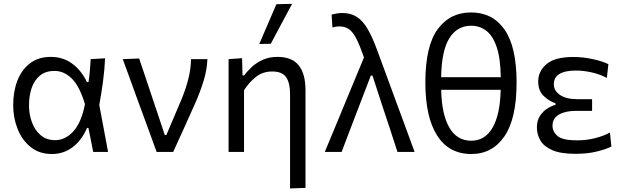

<svg xmlns="http://www.w3.org/2000/svg" viewBox="-20 -812 3330 1026"><path d="M257 11Q190 11 144 -26Q98 -63 74.2 -122.5Q50.5 -182 50.5 -249.5Q50.5 -323.5 73.2 -381.8Q96 -440 140.8 -474Q185.5 -508 251 -508Q317.5 -508 366.8 -471.2Q416 -434.5 444.5 -373.5H453Q458 -407 460.5 -437.5Q463 -468 464.5 -496L541.5 -500.5Q539 -439 530.2 -374.8Q521.5 -310.5 510.5 -251.5Q522.5 -188.5 534 -126Q545.5 -63 557.5 0H478Q471.5 -32 465.5 -64Q459 -96 452.5 -128.5H445Q418 -64 369.5 -26.5Q321 11 257 11ZM275 -63Q328.5 -63 371.5 -109.5Q414.5 -156 434 -255.5Q405 -352 363.5 -392.5Q322 -433 271.5 -433Q223.5 -433 193.5 -408.2Q163.5 -383.5 149.2 -341.8Q135 -300 135 -249Q135 -201.5 150.5 -159Q166 -116.5 197 -89.8Q228 -63 275 -63Z M817 0Q800 -47 782.5 -95Q765 -142.5 748.5 -188L716 -276Q696.5 -330.5 676 -386.5Q655.5 -442 636 -496L723.5 -499.5Q738.5 -454.5 757 -400.5Q775 -346 794 -289.5Q812.5 -233 830.5 -181L860.5 -90.5H869L952 -286Q974.5 -342 987 -392.8Q999.5 -443.5 1001 -496H1088.5Q1085.5 -434.5 1066.5 -374.8Q1047.5 -315 1022.5 -259Q993.5 -194.5 964.2 -129.2Q935 -64 905.5 0Z M1530 195V-309.5Q1530 -369 1509 -399.5Q1488 -430 1434.5 -430Q1384 -430 1347.2 -400.8Q1310.5 -371.5 1284 -330V0H1201.5V-496L1273.5 -501L1276 -409H1285Q1301 -431.5 1326 -454.5Q1351 -477.5 1385 -492.8Q1419 -508 1463 -508Q1540.5 -508 1576.5 -462.5Q1612.5 -417 1612.5 -330.5V192ZM1365.5 -577Q1388.5 -630.5 1411.5 -684Q1434.5 -737 1457 -789.5L1541 -791.5Q1512 -737.5 1483.5 -684.2Q1455 -631 1427 -578Z M1715.5 0Q1743.5 -67.5 1774 -140.5Q1804 -213.5 1832.5 -282Q1854 -334 1877.8 -391.2Q1901.5 -448.5 1925 -505Q1904 -565.5 1886 -602Q1868 -638.5 1846.5 -654.8Q1825 -671 1793 -671Q1787.5 -671 1777.8 -669.8Q1768 -668.5 1756.5 -665L1752 -734Q1765 -737.5 1779.5 -740Q1794 -742.5 1809.5 -742.5Q1855 -742.5 1887.2 -721.5Q1919.5 -700.5 1945.2 -656Q1971 -611.5 1997 -540L2091.5 -283Q2116 -217 2133.5 -169.2Q2151 -121.5 2165.5 -82Q2180 -42 2195.5 0H2104Q2084 -62 2063.8 -123.8Q2043.5 -185.5 2022.5 -248L1970.5 -408H1961.5L1899 -245Q1874.5 -181 1851.2 -120.2Q1828 -59.5 1805.5 0Z M2499 11Q2378.5 11 2315.8 -88Q2253 -187 2253 -371Q2253 -565.5 2318.5 -655.5Q2384 -745.5 2497 -745.5Q2612.5 -745.5 2676.5 -653.5Q2740.5 -561.5 2740.5 -371Q2740.5 -178.5 2675.8 -83.8Q2611 11 2499 11ZM2498 -674.5Q2422.5 -674.5 2381 -607.5Q2339.5 -540.5 2337.5 -399.5H2656Q2654.5 -500 2634.2 -560.2Q2614 -620.5 2578.8 -647.5Q2543.5 -674.5 2498 -674.5ZM2498 -60Q2572 -60 2612.2 -129.8Q2652.5 -199.5 2655.5 -332H2337.5Q2340.5 -200.5 2381.2 -130.2Q2422 -60 2498 -60Z M3055 10Q2975.5 10 2930.5 -10Q2885.5 -30 2867.2 -62.2Q2849 -94.5 2849 -130.5Q2849 -167.5 2865.2 -192.5Q2881.5 -217.5 2904.8 -232Q2928 -246.5 2948.5 -252V-260Q2915 -271 2885.5 -299Q2856 -327 2856 -377Q2856 -432 2901 -469.8Q2946 -507.5 3043 -507.5Q3096 -507.5 3148.2 -496Q3200.5 -484.5 3231 -469L3223 -396Q3179.5 -417.5 3137.2 -426.2Q3095 -435 3058 -435Q2939.5 -435 2939.5 -361Q2939.5 -327.5 2972.2 -304.8Q3005 -282 3066.5 -282H3144V-219.5H3055Q3002 -219.5 2967.2 -199.8Q2932.5 -180 2932.5 -140.5Q2932.5 -107.5 2960 -84.8Q2987.5 -62 3064 -62Q3115 -62 3161.8 -74.2Q3208.5 -86.5 3239.5 -104L3247 -29Q3221.5 -15.5 3171.2 -2.8Q3121 10 3055 10Z"/></svg>

Font: Heraclito
Style: Regular
Weight: 400
Designer: Kostas Bartsokas (font) & Cristiano Sobral (main changes)
Foundry: Kostas Bartsokas (font) & Cristiano Sobral (main changes)
Version: Version 1.00;July 8, 2020;FontCreator 13.0.0.2655 64-bit